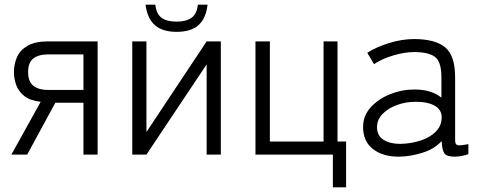

<svg xmlns="http://www.w3.org/2000/svg" viewBox="-20 -665 2072 826"><path d="M29 0 155 -227Q110 -232 85 -251.5Q60 -271 50 -298.5Q40 -326 40 -355Q40 -389 53 -419Q66 -449 98.5 -468Q131 -487 187 -487H400V0H339V-223H218L97 0ZM188 -278H339V-431H188Q146 -431 123.5 -413.5Q101 -396 101 -355Q101 -314 123.5 -296Q146 -278 188 -278Z M549 0V-487H610V-97L869 -487H930V0H869V-388L610 0ZM740 -528Q679 -528 646.5 -556.5Q614 -585 606 -645H648Q653 -605 675 -588.5Q697 -572 740 -572Q781 -572 804 -588.5Q827 -605 831 -645H873Q866 -585 833.5 -556.5Q801 -528 740 -528Z M1412 141V0H1079V-487H1141V-56H1372V-487H1432V-56H1469V141Z M1699 9Q1629 10 1585.5 -23Q1542 -56 1542 -119Q1542 -167 1574.5 -203Q1607 -239 1657.5 -259.5Q1708 -280 1762 -280Q1836 -280 1879 -245V-332Q1879 -400 1851 -420.5Q1823 -441 1761 -441Q1721 -441 1672 -426.5Q1623 -412 1589 -389L1560 -438Q1599 -463 1654.5 -480Q1710 -497 1761 -497Q1852 -497 1895 -461.5Q1938 -426 1938 -332V-62Q1938 -43 1948.5 -40.5Q1959 -38 1995 -45V-2Q1985 2 1968 5.5Q1951 9 1936 9Q1902 9 1892 -5Q1882 -19 1880 -58Q1849 -24 1798 -8Q1747 8 1699 9ZM1702 -46Q1750 -47 1791.5 -61Q1833 -75 1857.5 -101.5Q1882 -128 1880 -166Q1877 -197 1846 -212.5Q1815 -228 1766 -227Q1725 -227 1687 -213Q1649 -199 1625.5 -174.5Q1602 -150 1602 -118Q1602 -81 1630 -63.5Q1658 -46 1702 -46Z"/></svg>

Font: Zen Kaku Gothic New
Style: Regular
Weight: 400
Designer: Yoshimichi Ohira
Foundry: Positype
Version: Version 1.001